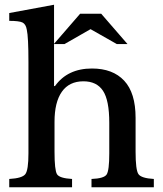

<svg xmlns="http://www.w3.org/2000/svg" viewBox="-20 -790 686 810"><path d="M368 -501Q456 -501 504 -449.5Q552 -398 552 -293V-150Q552 -73 564 -55.5Q576 -38 629 -35V0H366V-35Q419 -37 430 -54Q441 -71 441 -143V-272Q441 -367 414.5 -407Q388 -447 332 -447Q272 -447 241 -403Q210 -359 210 -276V-150Q210 -72 220.5 -55Q231 -38 284 -35V0H19V-35Q74 -38 87 -55.5Q100 -73 100 -143V-528Q100 -634 93 -665Q89 -688 75 -695Q61 -702 19 -702V-735L208 -770V-427H212Q265 -501 368 -501ZM318 -732H407L518 -604H473L362 -667L252 -604H207Z"/></svg>

Font: Kolar Light
Style: Regular
Weight: 300
Designer: Ramakrishna Saiteja (Kannada); Shiva Nallaperumal (Latin)
Foundry: Indian Type Foundry
Version: Version 1.001;PS 1.0;hotconv 1.0.88;makeotf.lib2.5.647800